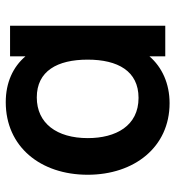

<svg xmlns="http://www.w3.org/2000/svg" viewBox="9 -604 610 668"><g transform="rotate(-90 314.0 -270.0)"><path d="M289 15C357 15 414 -11 452 -55V0H558.5V-540H452V-486.5C415 -530 360.5 -555 292.5 -555C137.5 -555 40 -434 40 -270C40 -108 136 15 289 15ZM167.5 -269.5C167.5 -378 219.5 -447 309 -447C401 -447 440.5 -375.5 440.5 -270C440.5 -165.5 401 -93 307.5 -93C210 -93 167.5 -172 167.5 -269.5Z"/></g></svg>

Font: Eudonet
Style: Bold
Weight: 700
Designer: Mikhail Sharanda
Foundry: Mikhail Sharanda
Version: Version 4.503;Glyphs 3.1.2 (3151)